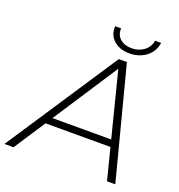

<svg xmlns="http://www.w3.org/2000/svg" viewBox="-200 -1003 1057 1131"><g transform="rotate(20 329.0 -437.5)"><path d="M546 -197H139L10 0H-47L415 -700H466L648 0H596ZM535 -240 432 -646 167 -240ZM329 -875H366Q364 -834 391 -810Q418 -786 464 -786Q508 -786 540.5 -810.5Q573 -835 579 -875H617Q609 -819 565.5 -786Q522 -753 461 -753Q401 -753 363 -786.5Q325 -820 329 -875Z"/></g></svg>

Font: Idrija
Style: Italic
Weight: 300
Italic angle: -11.3°
Designer: Julieta Ulanovsky
Foundry: Julieta Ulanovsky
Version: Version 7.200